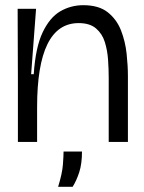

<svg xmlns="http://www.w3.org/2000/svg" viewBox="-20 -547 555 740"><path d="M49 0V-232L48 -513H119L100 -261H110Q117 -365 144.5 -422.5Q172 -480 212.5 -503.5Q253 -527 301 -527Q361 -527 395.5 -499.5Q430 -472 446.5 -429.5Q463 -387 468 -340Q473 -293 473 -254V0H399V-247Q399 -280 396.5 -316.5Q394 -353 384 -385Q374 -417 350 -437.5Q326 -458 283 -458Q123 -458 123 -134V0ZM204 173Q220 121 222.5 87Q225 53 225 37H296Q296 84 285.5 116.5Q275 149 260 173Z"/></svg>

Font: Bricolage Grotesque 48pt Light
Style: Regular
Weight: 300
Designer: Mathieu Triay
Foundry: Atelier Triay
Version: Version 1.000; ttfautohint (v1.8.4.7-5d5b);gftools[0.9.32]